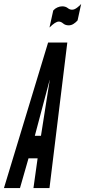

<svg xmlns="http://www.w3.org/2000/svg" viewBox="-62 -950 430 970"><path d="M-42 0H39L82 -150H128L107 0H188L278 -735H181ZM114 -264 187.5 -541 188 -544.5H189L188.5 -541L145 -264ZM188 -811Q218 -841 235 -841Q246 -841 257 -831.5Q268 -822 285 -822Q298.5 -822 310.2 -829.8Q322 -837.5 330 -847L348 -930Q342 -922.5 328.2 -911.8Q314.5 -901 302 -901Q290.5 -901 279.8 -909.5Q269 -918 252 -918Q240.5 -918 228 -912.5Q215.5 -907 207 -897Z"/></svg>

Font: League Gothic Condensed Italic
Style: Regular
Weight: 400
Width: 3
Designer: The League of Moveable Type
Version: Version 1.600; ttfautohint (v1.8.3)